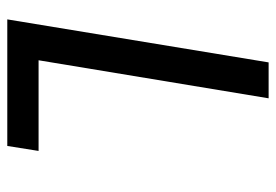

<svg xmlns="http://www.w3.org/2000/svg" viewBox="-138 -638 775 540"><g transform="rotate(90 250.0 -367.5)"><path d="M34 0 155 -735H256L149 -88H404L390 0Z"/></g></svg>

Font: Iosevka Semibold
Style: Italic
Weight: 600
Italic angle: -9°
Monospace: yes
Designer: Belleve Invis
Foundry: Belleve Invis
Version: Version 32.5.0; ttfautohint (v1.8.4)